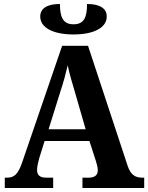

<svg xmlns="http://www.w3.org/2000/svg" viewBox="-20 -944 744 964"><path d="M349 -771C453 -771 516 -806 516 -861C516 -902 481 -924 417 -924C417 -857 402 -822 349 -822C297 -822 281 -857 281 -924C217 -924 182 -902 182 -861C182 -806 245 -771 349 -771ZM4 0H247V-52H211C179 -52 166 -66 166 -91C166 -108 173 -134 177 -150L204 -236H429L461 -137C465 -124 471 -105 471 -89C471 -62 452 -52 425 -52H394V0H704V-52H694C658 -52 636 -67 621 -111L422 -714H292L90 -125C69 -65 48 -52 15 -52H4ZM224 -295 284 -487C299 -532 310 -573 320 -616C329 -572 342 -529 356 -482L410 -295Z"/></svg>

Font: Noto Serif SemiCondensed
Style: Bold
Weight: 700
Width: 4
Designer: Monotype Design Team
Foundry: Monotype Imaging Inc.
Version: Version 2.015